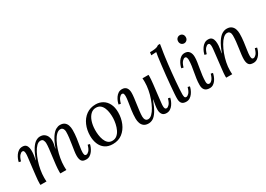

<svg xmlns="http://www.w3.org/2000/svg" viewBox="-4 -1534 3219 2324"><g transform="rotate(-30 1606.0 -372.0)"><path d="M733 11Q686 11 669.5 -14Q653 -39 653 -85Q653 -113 658.5 -151Q664 -189 671 -232Q678 -275 683.5 -319Q689 -363 689 -403Q689 -415 685 -429Q681 -443 671 -453.5Q661 -464 641 -464Q613 -464 586 -438Q559 -412 536 -368Q513 -324 495.5 -270.5Q478 -217 468 -160.5Q458 -104 458 -53Q458 -38 458.5 -25.5Q459 -13 460 0H376Q375 -7 375 -12.5Q375 -18 375 -26Q375 -64 380.5 -116Q386 -168 393.5 -223Q401 -278 406.5 -327Q412 -376 411 -407Q410 -424 401 -444Q392 -464 363 -464Q335 -464 308.5 -438Q282 -412 259 -368Q236 -324 218 -270.5Q200 -217 190 -160.5Q180 -104 180 -53Q180 -38 180.5 -25.5Q181 -13 182 0H98Q97 -7 97 -12.5Q97 -18 97 -26Q97 -43 98.5 -65.5Q100 -88 104.5 -125.5Q109 -163 116 -226Q123 -285 127 -318Q131 -351 133 -368.5Q135 -386 135.5 -395.5Q136 -405 136 -416Q136 -434 131 -447.5Q126 -461 109 -461Q93 -461 72 -439Q51 -417 36 -364L8 -370Q11 -388 20.5 -411.5Q30 -435 46 -458Q62 -481 85 -496Q108 -511 138 -511Q171 -511 187 -494.5Q203 -478 208.5 -451.5Q214 -425 212 -394Q211 -366 206 -337.5Q201 -309 197 -288H200Q232 -379 263.5 -427Q295 -475 325.5 -493Q356 -511 383 -511Q423 -511 446.5 -492.5Q470 -474 480 -448Q490 -422 490 -397Q490 -369 486 -349Q482 -329 473 -291H476Q509 -382 541.5 -429.5Q574 -477 605 -494Q636 -511 663 -511Q703 -511 726 -493Q749 -475 758.5 -445.5Q768 -416 768 -381Q768 -326 760 -268.5Q752 -211 743.5 -162.5Q735 -114 735 -85Q735 -67 739.5 -53Q744 -39 762 -39Q779 -39 800 -60.5Q821 -82 836 -136L864 -129Q861 -112 851 -88Q841 -64 825 -41.5Q809 -19 786 -4Q763 11 733 11Z M1162 -511Q1216 -511 1259 -485.5Q1302 -460 1327 -411Q1352 -362 1352 -292Q1352 -212 1323 -142.5Q1294 -73 1239.5 -31Q1185 11 1107 11Q1041 11 998.5 -19Q956 -49 935.5 -100Q915 -151 915 -213Q915 -294 944.5 -362Q974 -430 1029.5 -470.5Q1085 -511 1162 -511ZM1147 -474Q1103 -475 1071 -444.5Q1039 -414 1021.5 -362Q1004 -310 1003 -246Q1002 -212 1007 -174Q1012 -136 1024.5 -103Q1037 -70 1059.5 -49Q1082 -28 1116 -27Q1156 -26 1184 -48.5Q1212 -71 1229 -107Q1246 -143 1254.5 -184Q1263 -225 1264 -261Q1265 -296 1260.5 -333Q1256 -370 1243 -402Q1230 -434 1207 -453.5Q1184 -473 1147 -474Z M1605 11Q1565 11 1541 -7Q1517 -25 1506.5 -55Q1496 -85 1496 -119Q1496 -175 1504 -232Q1512 -289 1520 -337.5Q1528 -386 1528 -414Q1528 -433 1523.5 -447Q1519 -461 1501 -461Q1485 -461 1465.5 -439Q1446 -417 1431 -364L1403 -370Q1406 -388 1415 -411.5Q1424 -435 1439.5 -458Q1455 -481 1477.5 -496Q1500 -511 1530 -511Q1570 -511 1590.5 -486Q1611 -461 1611 -414Q1611 -386 1606 -345Q1601 -304 1594.5 -259.5Q1588 -215 1583 -173Q1578 -131 1578 -99Q1578 -88 1581.5 -73Q1585 -58 1595.5 -47Q1606 -36 1625 -36Q1653 -36 1680 -62Q1707 -88 1731 -132Q1755 -176 1774 -229.5Q1793 -283 1803.5 -339.5Q1814 -396 1814 -447Q1814 -462 1813.5 -474.5Q1813 -487 1812 -500H1896Q1897 -493 1897 -487.5Q1897 -482 1897 -474Q1897 -457 1895 -433.5Q1893 -410 1889 -371.5Q1885 -333 1877 -270Q1870 -212 1866.5 -179Q1863 -146 1861 -129.5Q1859 -113 1858.5 -104Q1858 -95 1858 -84Q1858 -66 1863.5 -53Q1869 -40 1885 -40Q1902 -40 1922.5 -61.5Q1943 -83 1958 -136L1986 -130Q1983 -112 1973.5 -88.5Q1964 -65 1948 -42Q1932 -19 1909 -4Q1886 11 1856 11Q1816 11 1797.5 -14Q1779 -39 1779 -79Q1779 -108 1784.5 -142Q1790 -176 1797 -213H1794Q1760 -122 1729 -73.5Q1698 -25 1668 -7Q1638 11 1605 11Z M2204 -755Q2201 -730 2195.5 -699Q2190 -668 2185.5 -638Q2181 -608 2178 -585Q2172 -543 2166 -489.5Q2160 -436 2154 -378.5Q2148 -321 2143.5 -266Q2139 -211 2136 -165.5Q2133 -120 2133 -91Q2133 -72 2137 -55.5Q2141 -39 2160 -39Q2177 -39 2197.5 -60.5Q2218 -82 2233 -136L2261 -129Q2258 -112 2248.5 -88Q2239 -64 2223 -41.5Q2207 -19 2184.5 -4Q2162 11 2132 11Q2091 11 2072 -9.5Q2053 -30 2052 -70Q2051 -95 2054.5 -144Q2058 -193 2063.5 -255.5Q2069 -318 2076 -386.5Q2083 -455 2091 -520Q2099 -585 2106 -638Q2111 -665 2112.5 -673.5Q2114 -682 2115 -692Q2097 -691 2079.5 -690Q2062 -689 2044 -688L2049 -728Q2093 -728 2117.5 -732Q2142 -736 2155 -742Q2168 -748 2176 -755Z M2406 -511Q2448 -511 2469 -482.5Q2490 -454 2490 -407Q2490 -377 2484.5 -338.5Q2479 -300 2471 -256Q2463 -212 2457.5 -167.5Q2452 -123 2452 -81Q2452 -61 2459.5 -50Q2467 -39 2483 -39Q2500 -39 2520.5 -61Q2541 -83 2556 -136L2584 -130Q2580 -109 2570.5 -84.5Q2561 -60 2546 -38.5Q2531 -17 2509.5 -3Q2488 11 2460 11Q2414 11 2392 -13Q2370 -37 2370 -83Q2370 -127 2376 -168.5Q2382 -210 2389.5 -250.5Q2397 -291 2403 -332Q2409 -373 2409 -416Q2409 -429 2403.5 -445Q2398 -461 2381 -461Q2365 -461 2344 -439Q2323 -417 2308 -364L2280 -370Q2283 -388 2292 -411.5Q2301 -435 2316.5 -458Q2332 -481 2354 -496Q2376 -511 2406 -511ZM2463 -727Q2486 -727 2501 -711.5Q2516 -696 2516 -670Q2516 -645 2500 -629.5Q2484 -614 2462 -614Q2440 -614 2424.5 -629.5Q2409 -645 2409 -670Q2409 -696 2425 -711.5Q2441 -727 2463 -727Z M3070 11Q3023 11 3006 -14Q2989 -39 2989 -85Q2989 -113 2993.5 -151Q2998 -189 3004.5 -232Q3011 -275 3015.5 -319Q3020 -363 3020 -403Q3020 -415 3016.5 -429Q3013 -443 3003 -453.5Q2993 -464 2973 -464Q2945 -464 2917 -438Q2889 -412 2864 -368Q2839 -324 2819 -270.5Q2799 -217 2787.5 -160.5Q2776 -104 2776 -53Q2776 -38 2776.5 -25.5Q2777 -13 2778 0H2694Q2693 -7 2693 -12.5Q2693 -18 2693 -26Q2693 -43 2695 -65.5Q2697 -88 2701.5 -125.5Q2706 -163 2713 -226Q2720 -285 2723.5 -318Q2727 -351 2729 -368.5Q2731 -386 2731.5 -395.5Q2732 -405 2732 -416Q2732 -434 2727 -447.5Q2722 -461 2705 -461Q2689 -461 2668 -439Q2647 -417 2632 -364L2604 -370Q2607 -388 2616.5 -411.5Q2626 -435 2642 -458Q2658 -481 2681 -496Q2704 -511 2734 -511Q2768 -511 2784.5 -492.5Q2801 -474 2805.5 -445Q2810 -416 2808 -383Q2806 -355 2801.5 -329Q2797 -303 2793 -283H2796Q2830 -374 2863 -423.5Q2896 -473 2928.5 -492Q2961 -511 2993 -511Q3033 -511 3057 -493Q3081 -475 3091.5 -445.5Q3102 -416 3102 -381Q3102 -326 3094.5 -268.5Q3087 -211 3079.5 -162.5Q3072 -114 3072 -85Q3072 -67 3076.5 -53Q3081 -39 3099 -39Q3116 -39 3136.5 -60.5Q3157 -82 3172 -136L3200 -129Q3197 -112 3187.5 -88Q3178 -64 3162 -41.5Q3146 -19 3123 -4Q3100 11 3070 11Z"/></g></svg>

Font: Lora Italic
Style: Italic
Weight: 400
Italic angle: -3°
Designer: Olga Karpushina, Alexei Vanyashin (Cyrillic)
Foundry: Cyreal
Version: Version 2.210; ttfautohint (v1.8.1.43-b0c9)